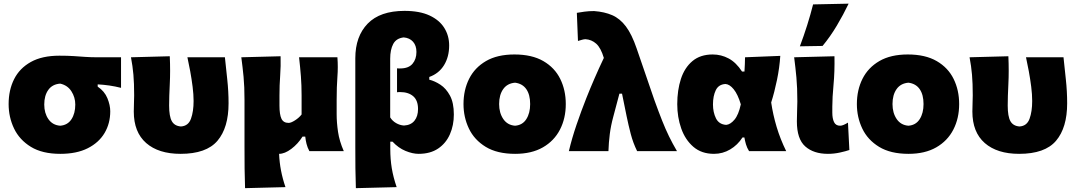

<svg xmlns="http://www.w3.org/2000/svg" viewBox="-20 -806 5745 1024"><path d="M301.5 14.5Q205.5 14.5 144.8 -22.8Q84 -60 55 -120.5Q26 -181 26 -251Q26 -325.5 55.2 -383.8Q84.5 -442 144.5 -475.5Q204.5 -509 296.5 -509Q341 -509 373.8 -506.8Q406.5 -504.5 436 -502.5Q465.5 -500.5 500 -500.5H625.5V-337.5Q594 -345.5 562.8 -350Q531.5 -354.5 501 -356V-344Q537.5 -319.5 552.8 -282.2Q568 -245 568 -212.5Q568 -148 537.8 -96.8Q507.5 -45.5 448.2 -15.5Q389 14.5 301.5 14.5ZM301 -135.5Q340.5 -138.5 361 -169.8Q381.5 -201 381.5 -248.5Q381.5 -287 360.8 -319.2Q340 -351.5 301 -360Q259.5 -357 237.8 -326.8Q216 -296.5 216 -248.5Q216 -202.5 238.2 -170.5Q260.5 -138.5 301 -135.5Z M943 14.5Q825.5 14.5 759.5 -43.2Q693.5 -101 693.5 -211Q693.5 -235.5 694.5 -256Q695.5 -276.5 695.5 -297.5Q695.5 -362 691.5 -407.8Q687.5 -453.5 678.5 -500.5L885.5 -506Q889 -425.5 885.5 -357.8Q882 -290 882 -243Q882 -185 896.5 -159.5Q911 -134 945 -131.5Q984.5 -134 998.5 -172.8Q1012.5 -211.5 1012.5 -267.5Q1012.5 -302.5 1007.2 -343.8Q1002 -385 994.5 -426Q987 -467 979.5 -500.5H1179.5Q1185 -447 1192 -382.8Q1199 -318.5 1199 -255Q1199 -125 1139.8 -55.2Q1080.5 14.5 943 14.5Z M1287 197.5Q1285 144.5 1284.5 92.2Q1284 40 1284 -22.5V-272.5Q1284 -345 1279 -396.5Q1274 -448 1267 -500.5L1476.5 -506Q1478 -453 1474.2 -402Q1470.5 -351 1470.5 -297V-242.5Q1470.5 -195.5 1481 -173Q1491.5 -150.5 1519.5 -150.5Q1532 -150.5 1553.5 -164.2Q1575 -178 1588.5 -195.5V-297Q1588.5 -351 1584.8 -399.5Q1581 -448 1575 -500.5H1779.5Q1783.5 -448 1779.5 -396.5Q1775.5 -345 1775.5 -272.5V-196.5Q1775.5 -152.5 1782.8 -103Q1790 -53.5 1813.5 0H1630Q1619.5 -19.5 1614.8 -38.8Q1610 -58 1608 -77.5H1593.5Q1569 -38.5 1533.8 -12Q1498.5 14.5 1468.5 14.5Q1472 103.5 1502.5 192Z M1878 197.5Q1876 144.5 1875.5 92.2Q1875 40 1875 -22.5V-495.5Q1875 -612 1941 -680Q2007 -748 2137.5 -748Q2218 -748 2270.8 -723.5Q2323.5 -699 2349.5 -657.2Q2375.5 -615.5 2375.5 -563.5Q2375.5 -503 2348.2 -458.5Q2321 -414 2269.5 -395.5V-381Q2298.5 -374 2328.8 -354.2Q2359 -334.5 2379.8 -296.2Q2400.5 -258 2400.5 -195.5Q2400.5 -137.5 2379.5 -89.8Q2358.5 -42 2316.8 -13.8Q2275 14.5 2212.5 14.5Q2180.5 14.5 2142.5 -1.2Q2104.5 -17 2073.5 -50.5H2061.5V-12Q2061.5 43 2069.5 91.2Q2077.5 139.5 2095.5 192ZM2134.5 -136.5Q2171.5 -138.5 2190.5 -162.2Q2209.5 -186 2209.5 -224.5Q2209.5 -270.5 2183.8 -292.8Q2158 -315 2113.5 -315Q2109.5 -315 2105.5 -314.8Q2101.5 -314.5 2097.5 -314V-441.5Q2102 -441 2106 -441Q2110 -441 2114.5 -441Q2159 -441 2180 -465.8Q2201 -490.5 2201 -529Q2201 -563 2182.8 -583.5Q2164.5 -604 2133 -606.5Q2093.5 -602 2077.2 -571.5Q2061 -541 2061 -493V-180Q2072.5 -161 2092.5 -149.5Q2112.5 -138 2134.5 -136.5Z M2727.5 14.5Q2631.5 14.5 2570.5 -22.8Q2509.5 -60 2480.8 -120.5Q2452 -181 2452 -251Q2452 -326 2482 -385.8Q2512 -445.5 2572.2 -480.5Q2632.5 -515.5 2723.5 -515.5Q2817 -515.5 2877.8 -480.2Q2938.5 -445 2968 -385Q2997.5 -325 2997.5 -251Q2997.5 -175 2966.5 -114.8Q2935.5 -54.5 2875.2 -20Q2815 14.5 2727.5 14.5ZM2727 -135.5Q2766.5 -138.5 2787 -170.5Q2807.5 -202.5 2807.5 -251Q2807.5 -301 2787 -330.5Q2766.5 -360 2727 -365Q2685.5 -361.5 2663.8 -330.8Q2642 -300 2642 -251Q2642 -204 2664.2 -171.2Q2686.5 -138.5 2727 -135.5Z M3014 0Q3030 -68 3055 -141.2Q3080 -214.5 3107 -282.5Q3127 -333 3150.8 -387.8Q3174.5 -442.5 3200.5 -497Q3184.5 -551 3159.8 -573Q3135 -595 3102.5 -597Q3095 -597 3083.8 -593.8Q3072.5 -590.5 3062.5 -587.5L3056.5 -737.5Q3073.5 -740.5 3097 -743.8Q3120.5 -747 3148.5 -747Q3204 -743 3245.2 -725Q3286.5 -707 3318 -665.2Q3349.5 -623.5 3375.5 -547.5L3470 -272.5Q3493 -209 3511.2 -163Q3529.5 -117 3548 -79Q3566.5 -41 3590.5 0H3378Q3356.5 -43.5 3344 -91.5Q3331.5 -139.5 3322 -186L3297.5 -306.5H3283.5L3251 -184Q3238 -136.5 3232.2 -91Q3226.5 -45.5 3225 0Z M3788 14.5Q3721.5 14.5 3678 -23Q3634.5 -60.5 3613.2 -121Q3592 -181.5 3592 -250.5Q3592 -325 3611.5 -385Q3631 -445 3673 -480.2Q3715 -515.5 3781 -515.5Q3826.5 -515.5 3866.2 -494.2Q3906 -473 3937.5 -424.5H3950.5Q3952 -444.5 3952.5 -463Q3953 -481.5 3953.5 -500.5L4141.5 -508Q4137.5 -445.5 4124 -380Q4110.5 -314.5 4093 -259.5Q4102.5 -194.5 4122 -129.2Q4141.5 -64 4173 0H3975Q3964 -17.5 3958.5 -36.2Q3953 -55 3950 -73H3940Q3914 -32.5 3874.2 -9Q3834.5 14.5 3788 14.5ZM3853 -140Q3875.5 -142 3897.2 -167.8Q3919 -193.5 3931 -249.5Q3915 -303 3893 -330Q3871 -357 3849 -358Q3812.5 -356 3797.5 -325Q3782.5 -294 3782.5 -249Q3782.5 -207 3798.5 -174.8Q3814.5 -142.5 3853 -140Z M4395.5 14.5Q4319.5 14.5 4274.8 -25Q4230 -64.5 4230 -158.5Q4230 -192 4231.2 -215Q4232.5 -238 4232.5 -264.5Q4232.5 -339.5 4227.5 -392.8Q4222.5 -446 4215.5 -500.5L4430.5 -506Q4432 -423.5 4425.5 -354.5Q4419 -285.5 4419 -237.5V-205Q4419 -174 4428.2 -154.8Q4437.5 -135.5 4460.5 -135.5Q4469 -135.5 4479.5 -140Q4490 -144.5 4502.5 -152L4510 -6Q4491.5 0.5 4459.8 7.5Q4428 14.5 4395.5 14.5ZM4246 -559Q4288.5 -672 4316.5 -782.5L4506 -786.5Q4478 -728 4443 -669.2Q4408 -610.5 4367 -561Z M4825.5 14.5Q4729.5 14.5 4668.5 -22.8Q4607.5 -60 4578.8 -120.5Q4550 -181 4550 -251Q4550 -326 4580 -385.8Q4610 -445.5 4670.2 -480.5Q4730.5 -515.5 4821.5 -515.5Q4915 -515.5 4975.8 -480.2Q5036.5 -445 5066 -385Q5095.5 -325 5095.5 -251Q5095.5 -175 5064.5 -114.8Q5033.5 -54.5 4973.2 -20Q4913 14.5 4825.5 14.5ZM4825 -135.5Q4864.5 -138.5 4885 -170.5Q4905.5 -202.5 4905.5 -251Q4905.5 -301 4885 -330.5Q4864.5 -360 4825 -365Q4783.5 -361.5 4761.8 -330.8Q4740 -300 4740 -251Q4740 -204 4762.2 -171.2Q4784.5 -138.5 4825 -135.5Z M5415.5 14.5Q5298 14.5 5232 -43.2Q5166 -101 5166 -211Q5166 -235.5 5167 -256Q5168 -276.5 5168 -297.5Q5168 -362 5164 -407.8Q5160 -453.5 5151 -500.5L5358 -506Q5361.5 -425.5 5358 -357.8Q5354.5 -290 5354.5 -243Q5354.5 -185 5369 -159.5Q5383.5 -134 5417.5 -131.5Q5457 -134 5471 -172.8Q5485 -211.5 5485 -267.5Q5485 -302.5 5479.8 -343.8Q5474.5 -385 5467 -426Q5459.5 -467 5452 -500.5H5652Q5657.5 -447 5664.5 -382.8Q5671.5 -318.5 5671.5 -255Q5671.5 -125 5612.2 -55.2Q5553 14.5 5415.5 14.5Z"/></svg>

Font: Commissioner Flair ExtraBold
Style: Regular
Weight: 800
Designer: Kostas Bartsokas
Foundry: Kostas Bartsokas
Version: Version 1.000; ttfautohint (v1.8.3)